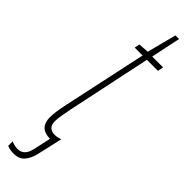

<svg xmlns="http://www.w3.org/2000/svg" viewBox="-307 -643 789 789"><g transform="rotate(45 88.0 -248.0)"><path d="M15 159Q48 159 64.5 138Q81 117 87 89L112 -21Q94 -15 80 -15Q41 -15 41 -56Q41 -70 44.5 -90Q48 -110 53 -136L130 -501H194L199 -526H136L163 -655H142L109 -527L64 -524L59 -501H105L27 -138Q15 -83 15 -53Q15 10 78 10L62 83Q52 134 14 134Q-5 134 -23 126V152Q-6 159 15 159Z"/></g></svg>

Font: Noto Sans Display Condensed Thin
Style: Italic
Weight: 250
Width: 3
Italic angle: -12°
Designer: Monotype Design Team
Foundry: Monotype Imaging Inc.
Version: Version 1.900